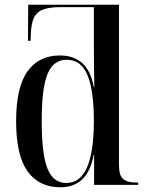

<svg xmlns="http://www.w3.org/2000/svg" viewBox="-20 -780 620 810"><path d="M235 10Q144 10 96 -57.5Q48 -125 48 -268Q48 -412 96 -479Q144 -546 233 -546Q352 -546 376 -412H378Q377 -464 376.5 -506Q376 -548 376 -575V-750H236Q188 -750 161 -739.5Q134 -729 122.5 -703.5Q111 -678 110 -632L109 -608H98L99 -760H482V-83Q482 -40 499.5 -25Q517 -10 554 -10H563V0H377V-127H375Q351 10 235 10ZM260 -8Q376 -8 376 -270Q376 -398 349 -463Q322 -528 261 -528Q206 -528 181 -469Q156 -410 156 -271Q156 -128 180.5 -68Q205 -8 260 -8Z"/></svg>

Font: Noto Serif Display SemiCondensed Medium
Style: Regular
Weight: 500
Width: 4
Designer: Monotype Design Team
Foundry: Monotype Imaging Inc.
Version: Version 2.009